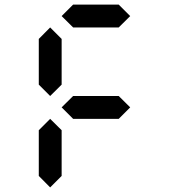

<svg xmlns="http://www.w3.org/2000/svg" viewBox="-20 -921 840 841"><path d="M500 -800.8H300.3L250 -850.6L300.3 -900.9H500L550.3 -850.6ZM199.7 -100.1 149.9 -150.4V-350.6L199.7 -400.4L250 -350.6V-150.4ZM199.7 -500.5 149.9 -550.3V-750.5L199.7 -800.8L250 -750.5V-550.3ZM500 -400.4H300.3L250 -450.7L300.3 -500.5H500L550.3 -450.7Z"/></svg>

Font: E1234
Style: Regular
Weight: 400
Designer: GGBot
Version: Version 1.00;September 7, 2020